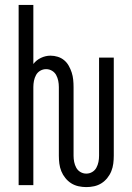

<svg xmlns="http://www.w3.org/2000/svg" viewBox="-20 -755 540 783"><path d="M332 8Q316 8 300 4.5Q284 1 270.5 -7.5Q257 -16 246.5 -29Q236 -42 230 -57Q224 -72 222 -88Q220 -104 220 -120V-400Q220 -413 217.5 -425.5Q215 -438 209 -449Q203 -460 192 -466.5Q181 -473 168 -473Q155 -473 144 -466.5Q133 -460 127 -449Q121 -438 118.5 -425.5Q116 -413 116 -400V0H56V-735H116V-494Q128 -510 147 -519Q166 -528 186 -528Q201 -528 215.5 -523.5Q230 -519 241.5 -509.5Q253 -500 260.5 -486.5Q268 -473 272.5 -459Q277 -445 278.5 -430Q280 -415 280 -400V-120Q280 -107 282.5 -94.5Q285 -82 291 -71Q297 -60 308 -53.5Q319 -47 332 -47Q345 -47 356 -53.5Q367 -60 373 -71Q379 -82 381.5 -94.5Q384 -107 384 -120V-520H444V-120Q444 -104 442 -88Q440 -72 434 -57Q428 -42 417.5 -29Q407 -16 393.5 -7.5Q380 1 364 4.5Q348 8 332 8Z"/></svg>

Font: Iosevka SS18 Light
Style: Regular
Weight: 300
Monospace: yes
Designer: Belleve Invis
Foundry: Belleve Invis
Version: Version 25.1.1; ttfautohint (v1.8.4)